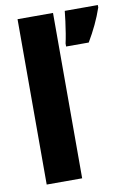

<svg xmlns="http://www.w3.org/2000/svg" viewBox="-86 -814 598 869"><g transform="rotate(-10 213.0 -380.0)"><path d="M220 0H57V-760H220ZM426 -749Q413 -711 395.5 -674Q378 -637 356 -600H252V-614Q256 -631 260.5 -658Q265 -685 268.5 -712.5Q272 -740 274 -760H426Z"/></g></svg>

Font: Noto Sans Bengali Condensed ExtraBold
Style: Regular
Weight: 800
Width: 3
Designer: Joana Ranito - Universal Thirst; Jelle Bosma - Monotype Design Team
Foundry: Universal Thirst ehf.
Version: Version 3.000; ttfautohint (v1.8.4.7-5d5b)